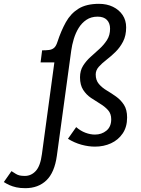

<svg xmlns="http://www.w3.org/2000/svg" viewBox="-175 -753 736 1003"><path d="M-155 198 -115 141Q-101 150 -92 155.5Q-83 161 -72.5 163.5Q-62 166 -45 166Q-12 166 12 140Q36 114 44 52L109 -427H37L45 -490Q66 -490 81.5 -492Q97 -494 107.5 -503Q118 -512 125 -534Q144 -592 169 -637Q194 -682 235 -707.5Q276 -733 342 -733Q383 -733 415 -717.5Q447 -702 465.5 -674.5Q484 -647 484 -610Q484 -567 468 -536Q452 -505 428.5 -482Q405 -459 381 -440.5Q357 -422 341 -404Q325 -386 325 -364Q325 -334 341.5 -314.5Q358 -295 382.5 -280.5Q407 -266 431.5 -248.5Q456 -231 472.5 -205.5Q489 -180 489 -139Q489 -90 466 -56Q443 -22 405 -4.5Q367 13 321 13Q287 13 250.5 3Q214 -7 180 -28L223 -89Q246 -69 271.5 -59.5Q297 -50 321 -50Q356 -50 381 -70.5Q406 -91 406 -130Q406 -159 389.5 -177.5Q373 -196 349 -210.5Q325 -225 300.5 -241.5Q276 -258 259.5 -283.5Q243 -309 243 -349Q243 -384 259 -409.5Q275 -435 298.5 -456Q322 -477 345 -498Q368 -519 384 -544Q400 -569 400 -603Q400 -632 383.5 -649Q367 -666 335 -666Q301 -666 276.5 -649.5Q252 -633 236 -607Q220 -581 210.5 -549.5Q201 -518 197 -488L122 61Q110 148 67.5 189Q25 230 -43 230Q-70 230 -90 225.5Q-110 221 -125.5 214Q-141 207 -155 198Z"/></svg>

Font: Rosario
Style: Italic
Weight: 400
Italic angle: -8.05°
Designer: Hector Gatti
Foundry: Omnibus Type
Version: Version 1.201